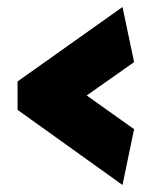

<svg xmlns="http://www.w3.org/2000/svg" viewBox="-20 -525 422 547"><path d="M362 -157 227 -253 362 -348 329 -505 30 -293V-212L329 2Z"/></svg>

Font: Catamaran Thin Black
Style: Regular
Weight: 900
Version: Version 2.000